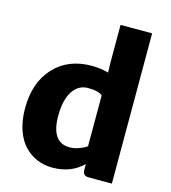

<svg xmlns="http://www.w3.org/2000/svg" viewBox="-119 -908 901 1012"><g transform="rotate(15 331.0 -402.0)"><path d="M260.3 7.8Q214.8 7.8 175.8 -8.5Q136.7 -24.9 106.2 -56.9Q75.7 -88.9 58.1 -140.4Q40.5 -191.9 40.5 -257.8Q40.5 -397.9 117.4 -481.2Q194.3 -564.5 322.8 -564.5Q372.1 -564.5 414.6 -552.2L413.1 -607.4V-812H585.4V7.8H458Q426.3 7.8 426.3 -24.4V-56.2Q360.8 7.8 260.3 7.8ZM320.3 -119.1Q345.2 -119.1 371.3 -128.7Q397.5 -138.2 413.1 -149.9V-427.2Q392.6 -446.3 334 -446.3Q282.2 -446.3 251.2 -399.4Q220.2 -352.5 219.7 -266.1Q219.2 -119.1 320.3 -119.1Z"/></g></svg>

Font: HaufeMerriweatherSans
Style: Bold
Weight: 700
Designer: Eben Sorkin
Foundry: Eben Sorkin
Version: Version 1.56